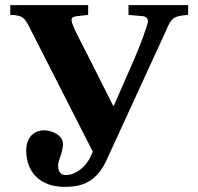

<svg xmlns="http://www.w3.org/2000/svg" viewBox="-20 -712 772 747"><path d="M20 -654C70 -653 76 -642 96 -603L341 -122L333 -104C316 -65 276 -31 236 -31C207 -31 206 -59 206 -68C206 -89 225 -118 225 -152C225 -185 184 -205 151 -205C119 -205 82 -184 82 -126C82 -41 138 15 230 15C282 15 350 8 394 -88L627 -595C647 -643 656 -650 712 -654V-692H480V-654L536 -649C556 -647 558 -632 553 -616C532 -551 515 -511 483 -438L423 -301H420L337 -466C257 -625 239 -644 279 -649L323 -654V-692H20Z"/></svg>

Font: Heuristica
Style: Bold
Weight: 700
Version: Version 1.0.1